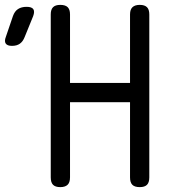

<svg xmlns="http://www.w3.org/2000/svg" viewBox="-110 -757 730 787"><path d="M-9 -605Q-16 -587 -28.5 -578Q-41 -569 -61 -569Q-80 -569 -86.5 -578.5Q-93 -588 -86 -606L-57 -691Q-50 -711 -36 -720Q-22 -729 -1 -729Q20 -729 26.5 -719.5Q33 -710 26 -691ZM423 -338H177V-30Q177 -9 167 0.5Q157 10 137 10Q117 10 107.5 0.5Q98 -9 98 -30V-698Q98 -718 107.5 -727.5Q117 -737 137 -737Q158 -737 167.5 -727.5Q177 -718 177 -698V-417H423V-698Q423 -718 433 -727.5Q443 -737 463 -737Q483 -737 492.5 -727.5Q502 -718 502 -698V-30Q502 -9 492.5 0.5Q483 10 463 10Q442 10 432.5 0.5Q423 -9 423 -30Z"/></svg>

Font: Maple Mono Light
Style: Regular
Weight: 300
Monospace: yes
Designer: subframe7536
Version: Version 7.000